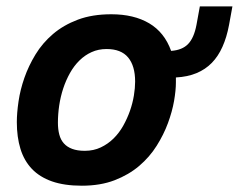

<svg xmlns="http://www.w3.org/2000/svg" viewBox="-20 -572 755 607"><path d="M33.2 -186Q33.2 -214.8 38.6 -251.5Q43.9 -288.1 57.1 -325.9Q70.3 -363.8 92.3 -399.9Q114.3 -436 147.5 -464.4Q180.7 -492.7 226.1 -509.8Q271.5 -526.9 332 -526.9Q403.3 -526.9 451.7 -498.3Q500 -469.7 521 -411.1Q556.2 -413.6 574.7 -432.9Q593.3 -452.1 601.1 -493.2L611.8 -551.8H714.8L704.1 -493.2Q696.8 -454.1 683.3 -424.1Q669.9 -394 649.7 -373.3Q629.4 -352.5 601.3 -340.8Q573.2 -329.1 536.1 -327.1V-311Q536.1 -286.6 530.3 -252.9Q524.4 -219.2 511 -182.9Q497.6 -146.5 475.3 -111.1Q453.1 -75.7 420.2 -47.6Q387.2 -19.5 342.3 -2.2Q297.4 15.1 238.8 15.1Q183.6 15.1 144.5 1.5Q105.5 -12.2 80.8 -38.1Q56.2 -64 44.7 -101.3Q33.2 -138.7 33.2 -186ZM163.1 -184.1Q163.1 -163.1 167.5 -146.5Q171.9 -129.9 181.9 -118.7Q191.9 -107.4 208.3 -101.3Q224.6 -95.2 248 -95.2Q275.9 -95.2 298.6 -106Q321.3 -116.7 339.1 -134.3Q356.9 -151.9 369.6 -174.6Q382.3 -197.3 390.9 -221.7Q399.4 -246.1 403.3 -270Q407.2 -293.9 407.2 -314Q407.2 -363.8 385 -390.4Q362.8 -417 316.9 -417Q291 -417 269.5 -407.2Q248 -397.5 231 -380.6Q213.9 -363.8 201.2 -341.1Q188.5 -318.4 179.9 -292.5Q171.4 -266.6 167.2 -238.8Q163.1 -210.9 163.1 -184.1Z"/></svg>

Font: Clear Sans
Style: Bold Italic
Weight: 700
Italic angle: -12°
Foundry: Intel Corporation
Version: Version 1.00